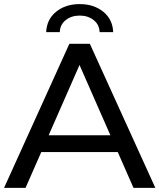

<svg xmlns="http://www.w3.org/2000/svg" viewBox="-21 -913 775 933"><path d="M316 -700H415.7L733.9 0H627.7L345 -643.7H385.9L103.1 0H-1.3ZM162 -255.7H555L583.9 -174.1H134ZM366.3 -893.1Q435 -893.1 480.7 -856.1Q526.4 -819.1 529.1 -757H463Q462 -793.1 434.3 -815.2Q406.6 -837.3 366.3 -837.3Q326 -837.3 298.3 -815.2Q270.6 -793.1 269.6 -757H203.4Q206.1 -819.1 251.9 -856.1Q297.6 -893.1 366.3 -893.1Z"/></svg>

Font: iiserrat Thin
Style: Regular
Weight: 100
Designer: Akira Ohta
Foundry: Akira Ohta
Version: Version 1.200;Glyphs 3.3.1 (3343)